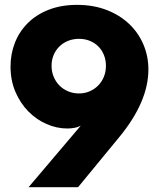

<svg xmlns="http://www.w3.org/2000/svg" viewBox="-20 -784 665 804"><path d="M99.5 0 318.2 -257.7Q307.7 -251.8 293 -248.9Q278.2 -245.9 262.3 -245.9Q217.3 -245.9 174.5 -264.8Q131.8 -283.6 98.4 -317.7Q65 -351.8 44.5 -399.5Q24.1 -447.3 24.1 -505Q24.1 -558.6 42.7 -605.7Q61.4 -652.7 97 -688Q132.7 -723.2 184.5 -743.4Q236.4 -763.6 302.7 -763.6Q370.5 -763.6 425.7 -742.5Q480.9 -721.4 520 -684.5Q559.1 -647.7 580.2 -598.4Q601.4 -549.1 601.4 -493.2Q601.4 -357.7 479.1 -209.5L306.8 0ZM310.9 -392.7Q335 -392.7 355.5 -401.6Q375.9 -410.5 391.1 -425.9Q406.4 -441.4 415 -462.5Q423.6 -483.6 423.6 -508.2Q423.6 -532.7 415.2 -553.6Q406.8 -574.5 391.8 -589.5Q376.8 -604.5 356.1 -613Q335.5 -621.4 310.9 -621.4Q286.4 -621.4 265.2 -613Q244.1 -604.5 228.6 -589.3Q213.2 -574.1 204.5 -553.4Q195.9 -532.7 195.9 -508.2Q195.9 -483.6 204.8 -462.5Q213.6 -441.4 228.9 -425.9Q244.1 -410.5 265.2 -401.6Q286.4 -392.7 310.9 -392.7Z"/></svg>

Font: Spartan ExtBd
Style: Regular
Weight: 800
Designer: Matt Bailey, Mirko Velimirovic
Foundry: Matt Bailey
Version: Version 1.005